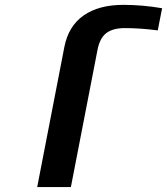

<svg xmlns="http://www.w3.org/2000/svg" viewBox="-20 -759 678 779"><path d="M480.5 -739.3Q558.6 -739.3 637.7 -725.6L620.1 -635.7Q548.3 -645 486.3 -645Q438 -645 411.4 -624.8Q384.8 -604.5 375.5 -556.2L267.6 0H130.9L241.2 -568.8Q257.8 -653.3 319.3 -696.3Q380.9 -739.3 480.5 -739.3Z"/></svg>

Font: Cousine
Style: Bold Italic
Weight: 700
Italic angle: -12°
Monospace: yes
Designer: Steve Matteson
Foundry: Ascender Corporation
Version: Version 1.20